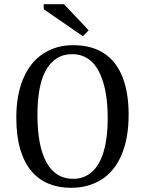

<svg xmlns="http://www.w3.org/2000/svg" viewBox="-20 -890 693 918"><path d="M319 8Q261 8 213 -11.5Q165 -31 130.5 -71.5Q96 -112 77 -175.5Q58 -239 58 -328Q58 -437 91.5 -515Q125 -593 186.5 -633.5Q248 -674 330 -674Q417 -674 476 -636Q535 -598 565 -523.5Q595 -449 595 -342Q595 -228 561 -149Q527 -70 464.5 -31Q402 8 319 8ZM159 -341Q159 -191 202.5 -113Q246 -35 330 -35Q383 -35 420.5 -69Q458 -103 476.5 -168.5Q495 -234 495 -321Q495 -428 473 -498Q451 -568 413.5 -599.5Q376 -631 326 -631Q282 -631 250.5 -610.5Q219 -590 198.5 -552.5Q178 -515 168.5 -461Q159 -407 159 -341ZM286 -870 404 -745 376 -717 189 -846V-870Z"/></svg>

Font: Myanglish
Style: Regular
Weight: 400
Designer: KyawKyaw ( MaYenGone)
Foundry: TattooFont3D
Version: Version 1.003 December 13, 2014